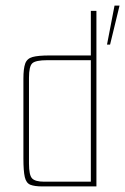

<svg xmlns="http://www.w3.org/2000/svg" viewBox="-20 -669 449 689"><path d="M133 0Q104 0 89 -6Q74 -12 69 -33.5Q64 -55 64 -101V-387Q64 -423 70.5 -441Q77 -459 97 -464.5Q117 -470 159 -470H306V-630H326V0ZM306 -17V-453H150Q108 -453 96 -442Q84 -431 84 -390V-82Q84 -40 95.5 -28.5Q107 -17 138 -17ZM364 -509 391 -649H409L375 -509Z"/></svg>

Font: Smooch Sans Thin Thin
Style: Regular
Weight: 250
Version: Version 1.010